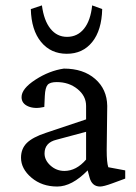

<svg xmlns="http://www.w3.org/2000/svg" viewBox="-20 -681 503 709"><path d="M320.3 -661.1 357.4 -647.5Q355.5 -569.3 320.6 -525.9Q285.6 -482.4 226.6 -482.4Q167.5 -482.4 131.6 -526.1Q95.7 -569.8 93.8 -647.5L134.8 -661.1Q142.1 -605 166.3 -575Q190.4 -544.9 227.5 -544.9Q266.1 -544.9 290.3 -575Q314.5 -605 320.3 -661.1ZM191.4 7.8Q134.8 7.8 96.2 -24.9Q57.6 -57.6 57.6 -98.6Q57.6 -131.8 79.1 -153.1Q100.6 -174.3 149.4 -190.4L297.9 -240.2V-290Q297.9 -326.7 266.1 -352.3Q234.4 -377.9 189.5 -377.9Q164.6 -377.9 155.8 -367.7Q147 -357.4 145.5 -327.1L143.6 -286.1Q108.4 -277.8 84 -288.3Q59.6 -298.8 59.6 -322.3Q59.6 -353.5 110.8 -386.7Q162.1 -419.9 215.8 -427.7Q287.6 -427.7 331.3 -389.6Q375 -351.6 376 -290L374 -126Q374 -81.1 379.9 -63.5L442.4 -51.8V-21.5L394.5 -3.9Q362.8 7.8 349.6 7.8Q319.3 7.8 310.5 -26.4L303.7 -51.8Q245.6 7.8 191.4 7.8ZM217.8 -49.8Q261.7 -49.8 297.9 -91.8V-194.3L188.5 -165Q144.5 -154.3 144.5 -114.3Q144.5 -89.4 166.5 -69.6Q188.5 -49.8 217.8 -49.8Z"/></svg>

Font: Crimson Pro
Style: Regular
Weight: 400
Designer: Jacques Le Bailly
Foundry: Baron von Fonthausen
Version: Version 1.003